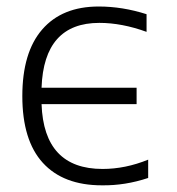

<svg xmlns="http://www.w3.org/2000/svg" viewBox="-20 -553 537 584"><path d="M106.4 -286.1H395.5V-236.3H106.4Q113.3 -39.1 292 -39.1Q361.3 -39.1 430.7 -67.4V-11.7Q360.4 11.7 290 10.7Q172.9 10.7 110.4 -57.6Q47.9 -126 47.9 -260.7Q47.9 -393.6 108.4 -463.4Q168.9 -533.2 280.3 -533.2Q352.5 -533.2 425.8 -509.8V-456.1Q350.6 -483.4 282.2 -483.4Q113.3 -483.4 106.4 -286.1Z"/></svg>

Font: Gen Shin Gothic Light
Style: Regular
Weight: 200
Designer: [Source Han Sans]
Ryoko NISHIZUKA  (kana & ideographs); Paul D. Hunt (Latin, Greek & Cyrillic); Wenlong ZHANG  (bopomofo
Version: Version 1.002.20150607